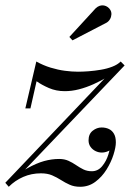

<svg xmlns="http://www.w3.org/2000/svg" viewBox="-51 -705 510 735"><path d="M-31 -5 396.5 -454 426 -454.5 -3 -5.5ZM-17.5 10 -30.5 -5Q18 -41 53.5 -60.8Q89 -80.5 118 -88.5Q147 -96.5 175.5 -96.5Q195.5 -96.5 211 -89.5Q226.5 -82.5 240.2 -73Q254 -63.5 268.2 -56.5Q282.5 -49.5 300.5 -49.5Q324 -49.5 340 -68.8Q356 -88 364 -114Q372 -140 372 -160H391.5Q390.5 -149 382.2 -140Q374 -131 362.2 -126Q350.5 -121 338.5 -121Q326.5 -121 315 -126.5Q303.5 -132 295.8 -142.5Q288 -153 288 -168Q288 -192 303.8 -204.5Q319.5 -217 338 -217Q353.5 -217 365.8 -211.2Q378 -205.5 385.2 -193Q392.5 -180.5 392.5 -160Q392.5 -141.5 383.5 -113Q374.5 -84.5 357 -56.2Q339.5 -28 314 -9Q288.5 10 256 10Q233 10 215.8 2.2Q198.5 -5.5 182.5 -15.8Q166.5 -26 148.5 -33.8Q130.5 -41.5 105.5 -41.5Q69.5 -41.5 38 -27.8Q6.5 -14 -17.5 10ZM46 -290 88 -469.5Q115 -454.5 143 -446Q171 -437.5 197.8 -434Q224.5 -430.5 247.5 -430.5Q265.5 -430.5 288.5 -432.2Q311.5 -434 335.2 -438Q359 -442 379 -449.8Q399 -457.5 411 -469.5L426 -454.5Q395.5 -432 365.8 -413.8Q336 -395.5 307.2 -382.8Q278.5 -370 251 -363Q223.5 -356 197 -356Q164 -356 136.2 -368Q108.5 -380 89 -394L65.5 -290ZM226.5 -550.5 214.5 -563.5 315 -673Q323 -680.5 331.2 -683Q339.5 -685.5 347.2 -684Q355 -682.5 361.2 -678Q367.5 -673.5 371 -667.5Q376 -659.5 375.5 -649.8Q375 -640 370.2 -631.8Q365.5 -623.5 357.5 -618.5Z"/></svg>

Font: Bodoni Moda
Style: Italic
Weight: 400
Italic angle: -13°
Designer: Owen Earl
Foundry: indestructible type
Version: Version 2.005